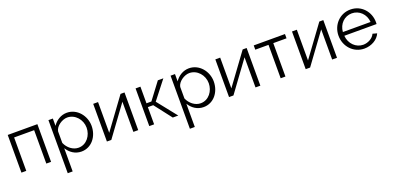

<svg xmlns="http://www.w3.org/2000/svg" viewBox="1 -1406 5102 2495"><g transform="rotate(-20 2552.0 -158.5)"><path d="M486 -521H76V0H143V-462H420V0H486Z M905 10C1045 10 1141 -113 1141 -260C1141 -400 1037 -530 894 -530C814 -530 743 -485 700 -420V-521H639V213H707V-108C748 -40 817 10 905 10ZM886 -50C809 -50 739 -106 707 -181V-341C718 -410 809 -470 878 -470C987 -470 1072 -372 1072 -260C1072 -154 999 -50 886 -50Z M1325 -521H1258V0H1319L1624 -417V0H1691V-521H1636L1325 -96Z M1979 -291H1911V-521H1844V0H1911V-238H1985L2169 0H2245L2031 -269L2228 -521H2152Z M2594 10C2734 10 2830 -113 2830 -260C2830 -400 2726 -530 2583 -530C2503 -530 2432 -485 2389 -420V-521H2328V213H2396V-108C2437 -40 2506 10 2594 10ZM2575 -50C2498 -50 2428 -106 2396 -181V-341C2407 -410 2498 -470 2567 -470C2676 -470 2761 -372 2761 -260C2761 -154 2688 -50 2575 -50Z M3014 -521H2947V0H3008L3313 -417V0H3380V-521H3325L3014 -96Z M3727 -462H3910V-521H3478V-462H3661V0H3727Z M4074 -521H4007V0H4068L4373 -417V0H4440V-521H4385L4074 -96Z M4817 10C4918 10 5007 -44 5039 -120L4980 -136C4956 -80 4887 -42 4820 -42C4720 -42 4635 -124 4627 -236H5073C5074 -240 5074 -252 5074 -263C5074 -406 4968 -530 4816 -530C4666 -530 4556 -408 4556 -262C4556 -114 4666 10 4817 10ZM4626 -288C4634 -398 4714 -477 4817 -477C4917 -477 5001 -399 5009 -288Z"/></g></svg>

Font: Raleway Reg
Style: Regular
Weight: 400
Designer: Matt McInerney, Pablo Impallari, Rodrigo Fuenzalida
Foundry: Matt McInerney, Pablo Impallari, Rodrigo Fuenzalida
Version: Version 3.00 July 28, 2015